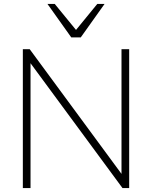

<svg xmlns="http://www.w3.org/2000/svg" viewBox="-20 -955 772 975"><path d="M96 0V-705H131L597 -72V-705H636V0H602L135 -634V0ZM342 -765 221 -935H258L366 -803L474 -935H511L390 -765Z"/></svg>

Font: Nunito Sans ExtraLight
Style: Regular
Weight: 200
Designer: Vernon Adams
Foundry: Vernon Adams
Version: Version 3.006; ttfautohint (v1.8.3)